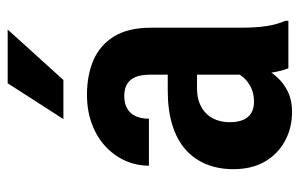

<svg xmlns="http://www.w3.org/2000/svg" viewBox="-164 -626 800 513"><g transform="rotate(-90 236.5 -370.0)"><path d="M293 -114.3V-368.2Q293 -394 286.4 -409.2Q279.8 -424.3 267.1 -431.4Q254.4 -438.5 235.8 -438.5Q215.8 -438.5 202.1 -430.4Q188.5 -422.4 181.9 -407.5Q175.3 -392.6 175.3 -372.6H49.8Q49.8 -405.8 63 -435.5Q76.2 -465.3 101.1 -488.5Q126 -511.7 161.1 -524.9Q196.3 -538.1 239.7 -538.1Q291.5 -538.1 331.8 -520.8Q372.1 -503.4 395.3 -465.6Q418.5 -427.7 418.5 -366.7V-125.5Q418.5 -85 423.1 -56.6Q427.7 -28.3 437 -8.3V0H310.1Q301.8 -20.5 297.4 -52Q293 -83.5 293 -114.3ZM309.1 -322.3 309.6 -244.1H256.8Q234.9 -244.1 218 -237.8Q201.2 -231.4 189.5 -219.7Q177.7 -208 171.9 -191.9Q166 -175.8 166 -156.7Q166 -134.8 172.4 -120.4Q178.7 -106 190.9 -98.9Q203.1 -91.8 220.7 -91.8Q245.6 -91.8 263.9 -102.5Q282.2 -113.3 291.7 -128.2Q301.3 -143.1 298.8 -156.2L327.1 -105.5Q322.3 -87.4 312 -67.4Q301.8 -47.4 285.9 -29.8Q270 -12.2 247.3 -1.2Q224.6 9.8 193.8 9.8Q150.4 9.8 115.5 -9.3Q80.6 -28.3 60.5 -63.2Q40.5 -98.1 40.5 -147Q40.5 -187 53.7 -219.2Q66.9 -251.5 92.5 -274.4Q118.2 -297.4 157.7 -309.8Q197.3 -322.3 250.5 -322.3ZM174.3 -601.1 270 -750H413.6L278.8 -601.1Z"/></g></svg>

Font: Roboto Condensed SemiBold
Style: Regular
Weight: 600
Designer: Christian Robertson
Foundry: Google
Version: Version 3.008; 2023